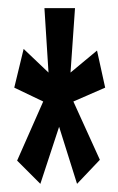

<svg xmlns="http://www.w3.org/2000/svg" viewBox="-20 -562 290 471"><path d="M79 -111 22 -168 86 -313 15 -347 38 -442 99 -384 89 -542H164L153 -384L218 -438L238 -347L160 -313L225 -170L169 -111L125 -251Z"/></svg>

Font: Inconsolata UltraCondensed Bold
Style: Regular
Weight: 700
Width: 1
Monospace: yes
Designer: Raph Levien, Cyreal, Brenton Simpson
Foundry: Raph Levien, Cyreal, Google
Version: Version 3.001; ttfautohint (v1.8.2.53-6de2)